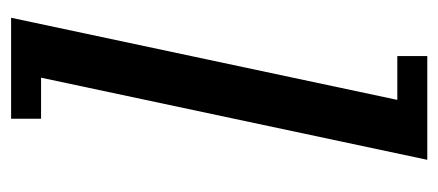

<svg xmlns="http://www.w3.org/2000/svg" viewBox="-242 -548 790 346"><g transform="rotate(-90 153.0 -375.0)"><path d="M186 -696 38 0H135H225V-54H146L294 -750H112V-696Z"/></g></svg>

Font: PT Serif Caption
Style: Italic
Weight: 400
Italic angle: -12°
Designer: A.Korolkova, O.Umpeleva, V.Yefimov
Foundry: ParaType Ltd
Version: Version 1.000W OFL